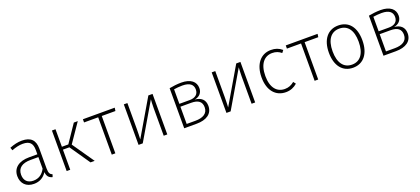

<svg xmlns="http://www.w3.org/2000/svg" viewBox="37 -1423 5080 2324"><g transform="rotate(-20 2577.0 -260.5)"><path d="M420 -113V-370C420 -475 369 -532 253 -532C200 -532 150 -520 94 -498L107 -461C158 -481 205 -492 249 -492C340 -492 374 -452 374 -367V-312H267C138 -312 55 -253 55 -145C55 -52 115 11 215 11C287 11 342 -20 380 -80C385 -24 410 0 453 11L464 -22C435 -33 420 -51 420 -113ZM221 -28C148 -28 104 -71 104 -146C104 -234 167 -276 274 -276H374V-127C341 -64 293 -28 221 -28Z M971 -522H920L767 -296H684V-522H638V0H684V-259H767L945 0H999L805 -280Z M1447 -522H1037V-481H1219V0H1265V-481H1441Z M1934 -522H1880L1606 -55C1608 -95 1610 -142 1610 -190V-522H1564V0H1618L1893 -468C1891 -441 1888 -403 1888 -354V0H1934Z M2392 -283C2453 -294 2491 -334 2491 -395C2491 -477 2428 -532 2306 -532C2254 -532 2199 -525 2152 -516V0H2312C2439 0 2520 -53 2520 -155C2520 -235 2471 -276 2392 -283ZM2307 -494C2405 -494 2445 -454 2445 -394C2445 -331 2401 -298 2331 -298H2198V-485C2232 -490 2265 -494 2307 -494ZM2312 -39H2198V-261H2337C2427 -261 2472 -227 2472 -155C2472 -72 2404 -39 2312 -39Z M3066 -522H3012L2738 -55C2740 -95 2742 -142 2742 -190V-522H2696V0H2750L3025 -468C3023 -441 3020 -403 3020 -354V0H3066Z M3460 -532C3328 -532 3242 -426 3242 -258C3242 -88 3329 11 3461 11C3519 11 3568 -10 3607 -45L3583 -76C3548 -47 3511 -30 3461 -30C3361 -30 3291 -104 3291 -258C3291 -414 3362 -492 3462 -492C3511 -492 3546 -477 3579 -450L3603 -481C3560 -517 3517 -532 3460 -532Z M4060 -522H3650V-481H3832V0H3878V-481H4054Z M4327 -532C4194 -532 4110 -430 4110 -260C4110 -92 4191 11 4326 11C4460 11 4543 -92 4543 -263C4543 -435 4462 -532 4327 -532ZM4327 -492C4433 -492 4495 -414 4495 -263C4495 -109 4430 -29 4326 -29C4221 -29 4158 -110 4158 -260C4158 -414 4224 -492 4327 -492Z M4959 -283C5020 -294 5058 -334 5058 -395C5058 -477 4995 -532 4873 -532C4821 -532 4766 -525 4719 -516V0H4879C5006 0 5087 -53 5087 -155C5087 -235 5038 -276 4959 -283ZM4874 -494C4972 -494 5012 -454 5012 -394C5012 -331 4968 -298 4898 -298H4765V-485C4799 -490 4832 -494 4874 -494ZM4879 -39H4765V-261H4904C4994 -261 5039 -227 5039 -155C5039 -72 4971 -39 4879 -39Z"/></g></svg>

Font: Fira Sans ExtraLight
Style: Regular
Weight: 200
Designer: bBox Type GmbH & Carrois Corporate GbR & Edenspiekermann AG
Foundry: bBox Type GmbH & Carrois Corporate GbR & Edenspiekermann AG
Version: Version 4.300;PS 004.300;hotconv 1.0.88;makeotf.lib2.5.64775